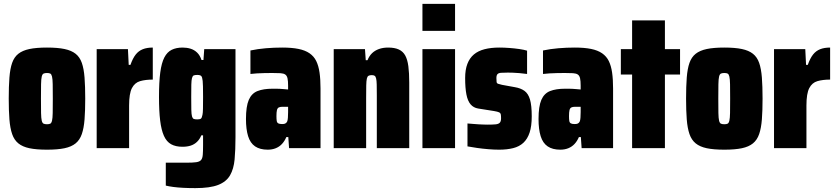

<svg xmlns="http://www.w3.org/2000/svg" viewBox="-20 -763 4308 989"><path d="M222 8Q167 8 131.5 0.5Q96 -7 74.5 -24.5Q53 -42 42.5 -72.5Q32 -103 28.5 -148Q25 -193 25 -255Q25 -318 28.5 -363.5Q32 -409 42.5 -439Q53 -469 74.5 -486Q96 -503 131.5 -510.5Q167 -518 222 -518Q277 -518 312.5 -510.5Q348 -503 369.5 -486Q391 -469 401.5 -439Q412 -409 415.5 -363.5Q419 -318 419 -255Q419 -193 415.5 -148Q412 -103 401.5 -72.5Q391 -42 369.5 -24.5Q348 -7 312.5 0.5Q277 8 222 8ZM222 -123Q233 -123 239 -126Q245 -129 248 -141.5Q251 -154 251.5 -181Q252 -208 252 -255Q252 -302 251.5 -329Q251 -356 248 -368.5Q245 -381 239 -384Q233 -387 222 -387Q211 -387 204.5 -384Q198 -381 195 -368.5Q192 -356 191.5 -329Q191 -302 191 -255Q191 -208 191.5 -181Q192 -154 195 -141.5Q198 -129 204.5 -126Q211 -123 222 -123Z M478 0V-510H639L643 -429H652Q664 -463 679 -482Q694 -501 715.5 -509.5Q737 -518 767 -518V-353Q729 -353 701.5 -345Q674 -337 659.5 -309Q645 -281 645 -220V0Z M986 206Q953 206 924 204.5Q895 203 872.5 200Q850 197 834 193V75Q853 75 871 75Q889 75 907 75Q925 75 943 75Q974 75 991 72.5Q1008 70 1015.5 61.5Q1023 53 1024.5 34.5Q1026 16 1026 -16V-66H1017Q1009 -46 995 -32.5Q981 -19 962.5 -13Q944 -7 920 -7Q885 -7 861.5 -20Q838 -33 824.5 -63Q811 -93 805 -142Q799 -191 799 -263Q799 -340 805.5 -389.5Q812 -439 826.5 -467Q841 -495 864.5 -506.5Q888 -518 921 -518Q943 -518 962 -512Q981 -506 995.5 -492Q1010 -478 1018 -454H1028L1032 -510H1193V-56Q1193 9 1188.5 58Q1184 107 1165 140Q1146 173 1104 189.5Q1062 206 986 206ZM996 -148Q1010 -148 1015 -152Q1020 -156 1023 -172Q1025 -180 1025.5 -203Q1026 -226 1026 -263Q1026 -297 1025.5 -317.5Q1025 -338 1024 -346Q1022 -366 1016.5 -371.5Q1011 -377 996 -377Q984 -377 978 -374.5Q972 -372 969 -361Q966 -350 965.5 -327Q965 -304 965 -263Q965 -221 965.5 -197.5Q966 -174 969 -163.5Q972 -153 978 -150.5Q984 -148 996 -148Z M1359 8Q1319 8 1294 -9Q1269 -26 1258 -61.5Q1247 -97 1247 -150Q1247 -215 1261.5 -248.5Q1276 -282 1306.5 -294Q1337 -306 1384 -306Q1393 -306 1402 -306Q1411 -306 1421 -305.5Q1431 -305 1441.5 -304Q1452 -303 1464 -302V-322Q1464 -346 1461 -359.5Q1458 -373 1449.5 -379Q1441 -385 1424.5 -386Q1408 -387 1382 -387Q1361 -387 1341 -386.5Q1321 -386 1303.5 -385Q1286 -384 1270 -382V-503Q1308 -511 1349.5 -514.5Q1391 -518 1434 -518Q1483 -518 1517.5 -511Q1552 -504 1574.5 -488.5Q1597 -473 1609 -448.5Q1621 -424 1626 -389Q1631 -354 1631 -307V0H1469L1465 -57H1455Q1446 -36 1432.5 -21.5Q1419 -7 1400.5 0.5Q1382 8 1359 8ZM1433 -124Q1441 -124 1446 -125.5Q1451 -127 1454.5 -130.5Q1458 -134 1460 -139Q1462 -145 1463 -157Q1464 -169 1464 -186V-213H1435Q1423 -213 1416 -209.5Q1409 -206 1406.5 -195.5Q1404 -185 1404 -165Q1404 -149 1405.5 -140Q1407 -131 1413.5 -127.5Q1420 -124 1433 -124Z M1699 0V-510H1860L1864 -453H1873Q1882 -475 1896.5 -489Q1911 -503 1932 -510.5Q1953 -518 1979 -518Q2013 -518 2034.5 -508Q2056 -498 2067.5 -477Q2079 -456 2083.5 -421.5Q2088 -387 2088 -338V0H1921V-272Q1921 -307 1920.5 -327.5Q1920 -348 1917.5 -358.5Q1915 -369 1910 -372.5Q1905 -376 1895 -376Q1884 -376 1878 -372.5Q1872 -369 1869.5 -357.5Q1867 -346 1866.5 -322.5Q1866 -299 1866 -258V0Z M2156 -604V-743H2324V-604ZM2156 0V-510H2324V0Z M2551 8Q2525 8 2495 5.5Q2465 3 2437 -1Q2409 -5 2388 -9V-127Q2405 -126 2419.5 -124.5Q2434 -123 2446.5 -122.5Q2459 -122 2470.5 -121.5Q2482 -121 2491 -121Q2518 -121 2533 -122.5Q2548 -124 2554.5 -131Q2561 -138 2561 -154Q2561 -167 2559.5 -174Q2558 -181 2550.5 -184.5Q2543 -188 2525 -191L2443 -204Q2419 -208 2404 -225.5Q2389 -243 2382.5 -276.5Q2376 -310 2376 -361Q2376 -404 2387.5 -434Q2399 -464 2421 -482.5Q2443 -501 2476 -509.5Q2509 -518 2552 -518Q2576 -518 2603 -516Q2630 -514 2654.5 -510.5Q2679 -507 2695 -502V-382Q2673 -385 2654.5 -386.5Q2636 -388 2621.5 -388.5Q2607 -389 2596 -389Q2574 -389 2561 -388Q2548 -387 2542.5 -381Q2537 -375 2537 -361Q2537 -347 2538 -340.5Q2539 -334 2545.5 -331.5Q2552 -329 2566 -326L2632 -314Q2662 -309 2681.5 -295Q2701 -281 2710 -250.5Q2719 -220 2719 -164Q2719 -113 2708 -80Q2697 -47 2676 -27.5Q2655 -8 2623.5 0Q2592 8 2551 8Z M2866 8Q2826 8 2801 -9Q2776 -26 2765 -61.5Q2754 -97 2754 -150Q2754 -215 2768.5 -248.5Q2783 -282 2813.5 -294Q2844 -306 2891 -306Q2900 -306 2909 -306Q2918 -306 2928 -305.5Q2938 -305 2948.5 -304Q2959 -303 2971 -302V-322Q2971 -346 2968 -359.5Q2965 -373 2956.5 -379Q2948 -385 2931.5 -386Q2915 -387 2889 -387Q2868 -387 2848 -386.5Q2828 -386 2810.5 -385Q2793 -384 2777 -382V-503Q2815 -511 2856.5 -514.5Q2898 -518 2941 -518Q2990 -518 3024.5 -511Q3059 -504 3081.5 -488.5Q3104 -473 3116 -448.5Q3128 -424 3133 -389Q3138 -354 3138 -307V0H2976L2972 -57H2962Q2953 -36 2939.5 -21.5Q2926 -7 2907.5 0.5Q2889 8 2866 8ZM2940 -124Q2948 -124 2953 -125.5Q2958 -127 2961.5 -130.5Q2965 -134 2967 -139Q2969 -145 2970 -157Q2971 -169 2971 -186V-213H2942Q2930 -213 2923 -209.5Q2916 -206 2913.5 -195.5Q2911 -185 2911 -165Q2911 -149 2912.5 -140Q2914 -131 2920.5 -127.5Q2927 -124 2940 -124Z M3236 0V-379H3178V-510H3236V-658H3405V-510H3483V-379H3405V0Z M3711 8Q3656 8 3620.5 0.5Q3585 -7 3563.5 -24.5Q3542 -42 3531.5 -72.5Q3521 -103 3517.5 -148Q3514 -193 3514 -255Q3514 -318 3517.5 -363.5Q3521 -409 3531.5 -439Q3542 -469 3563.5 -486Q3585 -503 3620.5 -510.5Q3656 -518 3711 -518Q3766 -518 3801.5 -510.5Q3837 -503 3858.5 -486Q3880 -469 3890.5 -439Q3901 -409 3904.5 -363.5Q3908 -318 3908 -255Q3908 -193 3904.5 -148Q3901 -103 3890.5 -72.5Q3880 -42 3858.5 -24.5Q3837 -7 3801.5 0.5Q3766 8 3711 8ZM3711 -123Q3722 -123 3728 -126Q3734 -129 3737 -141.5Q3740 -154 3740.5 -181Q3741 -208 3741 -255Q3741 -302 3740.5 -329Q3740 -356 3737 -368.5Q3734 -381 3728 -384Q3722 -387 3711 -387Q3700 -387 3693.5 -384Q3687 -381 3684 -368.5Q3681 -356 3680.5 -329Q3680 -302 3680 -255Q3680 -208 3680.5 -181Q3681 -154 3684 -141.5Q3687 -129 3693.5 -126Q3700 -123 3711 -123Z M3967 0V-510H4128L4132 -429H4141Q4153 -463 4168 -482Q4183 -501 4204.5 -509.5Q4226 -518 4256 -518V-353Q4218 -353 4190.5 -345Q4163 -337 4148.5 -309Q4134 -281 4134 -220V0Z"/></svg>

Font: Saira Condensed Black
Style: Regular
Weight: 900
Width: 3
Designer: Hector Gatti with collaboration of the Omnibus-Type team
Foundry: Omnibus-Type
Version: Version 1.101